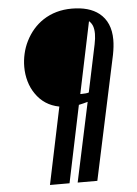

<svg xmlns="http://www.w3.org/2000/svg" viewBox="-57 -793 656 917"><g transform="rotate(-5 271.0 -334.0)"><path d="M222.2 -288.1Q149.9 -301.8 109.4 -361.8Q90.8 -388.7 81.3 -421.9Q71.8 -455.1 71.8 -491.2Q71.8 -522.5 78.9 -553.7Q85.9 -585 100.1 -613.3Q130.9 -674.8 184.1 -710Q243.7 -749 321.8 -749Q404.8 -749 452.1 -711.9Q506.8 -668.5 506.8 -584Q506.8 -551.8 499 -512.2L372.1 81.1H277.8L358.9 -298.8Q348.1 -295.4 337.4 -293L315.9 -288.1L238.8 81.1H145ZM333 -338.9Q356.4 -338.9 368.2 -342.8L416 -569.8Q421.9 -598.6 421.9 -619.1Q421.9 -642.1 416.3 -657Q410.6 -671.9 398.9 -682.1L327.1 -338.9Z"/></g></svg>

Font: Pattaya
Style: Regular
Weight: 400
Designer: Pablo Impallari / Thai characters Designed by Thanarat Vachiruckul and Suppakit Chalermlarp
Foundry: Pablo Impallari
Version: Version 2.000